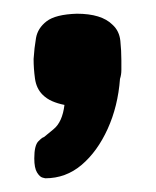

<svg xmlns="http://www.w3.org/2000/svg" viewBox="-20 -711 227 280"><path d="M46 -451Q46 -451 42 -452Q38 -453 34 -459.5Q30 -466 30 -480Q30 -499 36 -505Q42 -511 44 -511Q45 -512 58 -522.5Q71 -533 74 -558Q64 -560 56 -563.5Q48 -567 42 -573Q33 -582 31 -596.5Q29 -611 29 -625Q30 -641 32.5 -655.5Q35 -670 48 -680Q61 -690 92 -691Q128 -691 144 -675Q154 -666 155.5 -651.5Q157 -637 157 -623Q157 -616 157 -609Q157 -602 155 -596Q152 -556 137 -523Q122 -490 99 -470.5Q76 -451 46 -451Z"/></svg>

Font: Fredoka SemiCondensed Medium
Style: Regular
Weight: 500
Width: 4
Designer: Ben Nathan
Foundry: Milena B. Brandão, Ben Nathan
Version: Version 2.001